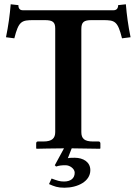

<svg xmlns="http://www.w3.org/2000/svg" viewBox="-20 -693 637 897"><path d="M287 79C306 79 329 95 329 114C329 141 309 155 279 155C259 155 248 151 221 141L209 167C234 178 249 184 281 184C342 184 402 155 402 102C402 64 369 44 329 44C320 44 305 44 297 46L315 0C365 1 447 2 447 2L449 0V-23C449 -29 445 -32 441 -32H415C375 -32 360 -45 360 -76V-557C360 -590 372 -599 408 -599H462C517 -599 530 -594 550 -514L590 -519C579 -572 572 -624 568 -673L532 -669C532 -663 531 -645 510 -645H87C66 -645 66 -663 66 -669L30 -673C26 -624 19 -572 8 -519L47 -514C67 -594 81 -599 136 -599H189C226 -599 238 -590 238 -560V-76C238 -48 224 -32 183 -32H157C152 -32 149 -29 149 -23V0L151 2C151 2 237 0 279 0L236 79L242 85C258 80 268 79 287 79Z"/></svg>

Font: Libertinus Serif Semibold
Style: Regular
Weight: 600
Designer: Philipp H. Poll, Khaled Hosny
Foundry: Caleb Maclennan
Version: Version 7.050;RELEASE